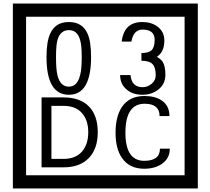

<svg xmlns="http://www.w3.org/2000/svg" viewBox="-20 -980 1195 1090"><path d="M1103 90H53V-960H1103ZM1028 15V-885H128V15ZM497 -656Q497 -442 371 -442Q244 -442 244 -656Q244 -744 265 -789Q294 -855 371 -855Q448 -855 477 -789Q497 -745 497 -656ZM444 -656Q444 -723 435 -752Q420 -809 371 -809Q322 -809 306 -752Q298 -723 298 -656Q298 -587 306 -553Q322 -488 371 -488Q419 -488 435 -554Q444 -587 444 -656ZM919 -556Q919 -504 880.5 -473Q842 -442 789 -442Q734 -442 700 -471Q662 -502 662 -554H721Q727 -485 790 -485Q818 -485 841 -504.5Q864 -524 864 -552Q864 -597 846 -616Q828 -635 783 -635V-679Q825 -679 841.5 -696Q858 -713 858 -754Q858 -812 789 -812Q738 -812 726 -744H671Q684 -855 788 -855Q839 -855 874 -829Q913 -800 913 -750Q913 -685 871 -658Q895 -642 903 -630Q919 -605 919 -556ZM535 -229Q535 -136 484.5 -83Q434 -30 340 -30H216V-427H340Q435 -427 485 -375.5Q535 -324 535 -229ZM481 -229Q481 -298 445 -338.5Q409 -379 341 -379H272V-78H341Q409 -78 445 -119Q481 -160 481 -229ZM944 -136Q944 -80 898 -49Q858 -22 799 -22Q714 -22 672 -84Q636 -136 636 -226Q636 -317 671 -371Q713 -435 800 -435Q862 -435 899 -409Q942 -379 942 -321H886Q886 -391 801 -391Q692 -391 692 -226Q692 -67 799 -67Q888 -67 888 -136Z"/></svg>

Font: Unicode BMP Fallback SIL
Style: Regular
Weight: 400
Foundry: NRSI, SIL International
Version: Version 5.1 Based on Unicode 5.1